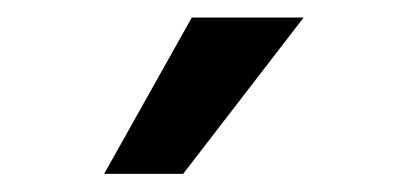

<svg xmlns="http://www.w3.org/2000/svg" viewBox="-20 -802 461 217"><path d="M97.7 -605.5 196.8 -782.2H323.2L187 -605.5Z"/></svg>

Font: Proza Libre
Style: Medium
Weight: 500
Designer: Jasper de Waard
Foundry: Jasper de Waard
Version: Version 1.000; ttfautohint (v1.4.1.8-43bc)